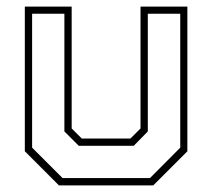

<svg xmlns="http://www.w3.org/2000/svg" viewBox="-20 -560 641 580"><path d="M158 0 55 -103V-540H196.5V-172L227 -141.5H374L404.5 -172V-540H546V-103L443 0ZM169 -22H433L524.5 -114V-518.5H426.5V-163L384 -119.5H218L174.5 -163V-518.5H77V-114Z"/></svg>

Font: Tourney ExtraLight
Style: Regular
Weight: 250
Designer: Tyler Finck
Foundry: Etcetera Type Co
Version: Version 1.015